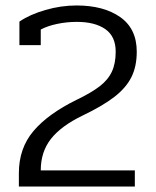

<svg xmlns="http://www.w3.org/2000/svg" viewBox="-20 -682 569 702"><path d="M49 -49Q49 -140 102.5 -203Q156 -266 260 -317Q314 -343 344.5 -366.5Q375 -390 389 -420Q403 -450 403 -493Q403 -549 365 -575.5Q327 -602 261 -602Q224 -602 188.5 -594.5Q153 -587 129 -574V-517H51V-603Q89 -629 146 -645.5Q203 -662 260 -662Q359 -662 419.5 -619.5Q480 -577 480 -493Q480 -439 460.5 -400Q441 -361 398.5 -328Q356 -295 283 -260Q204 -222 166.5 -174.5Q129 -127 129 -59H473V0H49Z"/></svg>

Font: Pridi Light
Style: Regular
Weight: 300
Version: Version 1.002